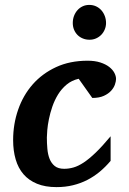

<svg xmlns="http://www.w3.org/2000/svg" viewBox="-20 -746 521 778"><path d="M450.2 -425.8Q450.2 -417 445.8 -403.8Q441.4 -390.6 430.4 -378.4Q419.4 -366.2 400.9 -357.7Q382.3 -349.1 354 -349.1L298.8 -426.8Q270.5 -420.4 250 -403.3Q229.5 -386.2 215.3 -363.3Q201.2 -340.3 192.1 -314Q183.1 -287.6 178.2 -263.2Q173.3 -238.8 171.6 -219Q169.9 -199.2 169.9 -189Q169.9 -166 171.9 -143.3Q173.8 -120.6 180.9 -102.5Q188 -84.5 201.9 -73.2Q215.8 -62 240.2 -62Q258.8 -62 277.8 -67.4Q296.9 -72.8 319.1 -87.4Q341.3 -102.1 367.9 -127.7Q394.5 -153.3 428.2 -193.8V-94.2Q407.7 -69.8 384.3 -50.3Q360.8 -30.8 333.7 -16.8Q306.6 -2.9 275.6 4.6Q244.6 12.2 209 12.2Q163.1 12.2 129.9 -1.5Q96.7 -15.1 75.2 -40Q53.7 -64.9 43.5 -100.1Q33.2 -135.3 33.2 -178.2Q33.2 -243.2 53.5 -301.5Q73.7 -359.9 112.5 -404.1Q151.4 -448.2 207.3 -474.1Q263.2 -500 335 -500Q364.7 -500 386.5 -492.9Q408.2 -485.8 422.4 -474.9Q436.5 -463.9 443.4 -450.9Q450.2 -438 450.2 -425.8ZM409.7 -652.8Q409.7 -639.2 404.5 -626.7Q399.4 -614.3 390.4 -605Q381.3 -595.7 369.1 -590.3Q356.9 -585 342.8 -585Q328.1 -585 315.7 -590.1Q303.2 -595.2 294.2 -604.2Q285.2 -613.3 280 -625.7Q274.9 -638.2 274.9 -652.8Q274.9 -668 279.8 -681.2Q284.7 -694.3 293.5 -704.3Q302.2 -714.4 314.5 -720.2Q326.7 -726.1 341.8 -726.1Q356.4 -726.1 368.9 -720.5Q381.3 -714.8 390.4 -704.8Q399.4 -694.8 404.5 -681.4Q409.7 -668 409.7 -652.8Z"/></svg>

Font: Charis SIL Am
Style: Bold Italic
Weight: 700
Italic angle: -11°
Foundry: SIL International
Version: Version 5.000